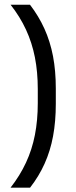

<svg xmlns="http://www.w3.org/2000/svg" viewBox="-20 -696 332 836"><path d="M144.5 -308Q144.5 -382.5 132 -446.2Q119.5 -510 93.2 -566.8Q67 -623.5 26 -675.5H110.5Q148.5 -626 173.5 -570.8Q198.5 -515.5 210.8 -451.5Q223 -387.5 223 -310V-244.5Q223 -167 211 -102.8Q199 -38.5 174.2 16.5Q149.5 71.5 111 121H26Q67 68.5 93.2 12Q119.5 -44.5 132 -108.5Q144.5 -172.5 144.5 -247Z"/></svg>

Font: Anek Latin Medium
Style: Regular
Weight: 400
Version: Version 1.003